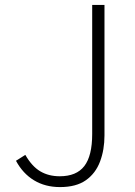

<svg xmlns="http://www.w3.org/2000/svg" viewBox="-20 -748 550 781"><path d="M224 13Q164 13 118.5 -14.5Q73 -42 45 -94L83 -118Q110 -71 144 -51Q178 -31 223 -31Q291 -31 323 -72.5Q355 -114 355 -203V-728H405V-197Q405 -139 387 -91Q369 -43 329.5 -15Q290 13 224 13Z"/></svg>

Font: Noto Sans SC ExtraLight
Style: Regular
Weight: 250
Designer: Ryoko NISHIZUKA 西塚涼子 (kana, bopomofo & ideographs); Paul D. Hunt (Latin, Greek & Cyrillic); Sandoll Communications 산돌커뮤니
Foundry: Adobe
Version: Version 2.004-H2;hotconv 1.0.118;makeotfexe 2.5.65603